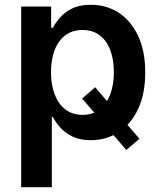

<svg xmlns="http://www.w3.org/2000/svg" viewBox="-20 -568 646 792"><path d="M372.6 -208 555.2 4.4 501 50.8 318.8 -161.6ZM67.4 204.1V-541H190.9V-453.6H198.2Q209 -474.1 228 -496.1Q247.1 -518.1 277.8 -533.2Q308.6 -548.3 354.5 -548.3Q418.5 -548.3 469 -515.9Q519.5 -483.4 549.3 -420.9Q579.1 -358.4 579.1 -269.5Q579.1 -181.6 550 -119.1Q521 -56.6 470.2 -23.2Q419.4 10.3 354 10.3Q309.6 10.3 278.8 -4.9Q248 -20 228.8 -41.7Q209.5 -63.5 198.2 -85H193.8V204.1ZM320.3 -94.2Q362.3 -94.2 391.1 -116.7Q419.9 -139.2 434.8 -179Q449.7 -218.8 449.7 -270Q449.7 -321.3 435.1 -360.6Q420.4 -399.9 391.6 -422.1Q362.8 -444.3 320.3 -444.3Q278.8 -444.3 249.8 -422.6Q220.7 -400.9 205.6 -361.8Q190.4 -322.8 190.4 -270Q190.4 -217.8 205.8 -178Q221.2 -138.2 250.2 -116.2Q279.3 -94.2 320.3 -94.2Z"/></svg>

Font: Inter 17pt SemiBold
Style: Regular
Weight: 600
Version: Version 4.001;git-66647c0bb